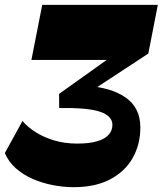

<svg xmlns="http://www.w3.org/2000/svg" viewBox="-28 -750 665 784"><path d="M273 14.3Q230.3 14.3 186.7 5.7Q143.1 -2.9 104.5 -19.9Q65.9 -37 36.4 -63.1Q7 -89.3 -8.3 -124.9L63.9 -256Q84.7 -231.3 117.5 -210.4Q150.3 -189.4 193.4 -176.6Q236.4 -163.7 287.4 -163.7Q336.6 -163.7 368.3 -173.1Q400 -182.4 415.5 -199.6Q431 -216.9 431 -240Q431 -276.3 381.2 -293.5Q331.4 -310.7 213.7 -308.9L213.3 -366.6L438.1 -527L433.7 -505.4H100.3L144.4 -730H616.4L577.7 -531.4L309.1 -355.1L320.1 -399.9Q425.1 -393.7 485.1 -351.7Q545.1 -309.7 545.1 -229.7Q545.1 -160 513.7 -104.7Q482.3 -49.4 421.6 -17.6Q361 14.3 273 14.3Z"/></svg>

Font: Savate ExtraLight
Style: Italic
Weight: 200
Italic angle: -11°
Designer: Max Esnée
Foundry: Plomb Type
Version: Version 2.000